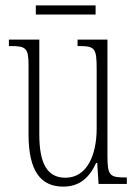

<svg xmlns="http://www.w3.org/2000/svg" viewBox="-20 -683 509 713"><path d="M113 -629H335V-663H113ZM215 10C275 10 312 -23 337 -78H341L346 0H451V-24H448C389 -24 379 -29 379 -103V-536H268V-512H271C333 -512 339 -505 339 -425V-206C339 -107 303 -23 223 -23C155 -23 126 -76 126 -184V-536H13V-512H17C76 -512 86 -506 86 -440V-184C86 -45 133 10 215 10Z"/></svg>

Font: Noto Serif Devanagari ExtraCondensed ExtraLight
Style: Regular
Weight: 200
Width: 2
Designer: Universal Thirst, Indian Type Foundry and the Monotype Design Team
Foundry: Monotype Imaging Inc.
Version: Version 2.004